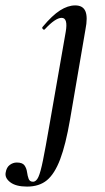

<svg xmlns="http://www.w3.org/2000/svg" viewBox="-122 -415 388 710"><path d="M-22 275Q-63 275 -84 259Q-105 243 -101 223Q-98 204 -86 195Q-74 186 -60 186Q-39 186 -31.5 196.5Q-24 207 -22 221.5Q-20 236 -16 246.5Q-12 257 0 257Q12 257 20 239.5Q28 222 37 177.5Q46 133 60 52L121 -297Q130 -349 106 -349Q83 -349 44 -307Q41 -303 36.5 -307.5Q32 -312 36 -316Q71 -358 100 -376.5Q129 -395 156 -395Q185 -395 194 -373Q203 -351 194 -306L137 27Q121 120 100.5 174Q80 228 51.5 251.5Q23 275 -22 275Z"/></svg>

Font: Cormorant SemiBold
Style: Italic
Weight: 600
Italic angle: -10°
Designer: Christian Thalmann (Catharsis Fonts)
Foundry: Catharsis Fonts
Version: Version 4.000